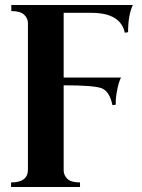

<svg xmlns="http://www.w3.org/2000/svg" viewBox="-20 -545 565 763"><path d="M298 180V198H24V180Q91 180 91 129V-453Q91 -472 76 -486.5Q61 -501 25 -501V-525H508Q489 -486 489 -417L476 -415Q459 -494 343 -494H233V-237H461Q452 -219 446.5 -192Q441 -165 440 -147V-129L427 -127Q415 -183 383.5 -194.5Q352 -206 233 -206V132Q233 151 247.5 165.5Q262 180 298 180Z"/></svg>

Font: Uncial Antiqua
Style: Regular
Weight: 400
Designer: Astigmatic (AOETI)
Foundry: Astigmatic (AOETI)
Version: Version 1.000